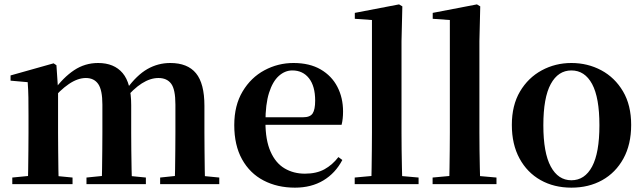

<svg xmlns="http://www.w3.org/2000/svg" viewBox="-20 -839 2936 875"><path d="M36 0V-29.9L141.6 -40.2H204.7L310.6 -29.9V0ZM106.2 0Q107.9 -25.5 108.4 -67.4Q108.9 -109.4 109.4 -154.8Q109.9 -200.3 109.9 -234.8V-311.2Q109.9 -360.7 109.4 -394.1Q108.9 -427.5 106.2 -464.5L28.1 -471.4V-495.2L224.2 -550.4L237.2 -541.7L244.6 -431V-428V-234.8Q244.6 -200.3 245.1 -154.8Q245.6 -109.4 246.1 -67.4Q246.6 -25.5 247.6 0ZM374.1 0V-29.9L476.5 -40.2H540.6L644.8 -29.9V0ZM442.9 0Q444.6 -25.5 445.1 -66.9Q445.6 -108.4 446.1 -153.8Q446.6 -199.3 446.6 -234.8V-362.5Q446.6 -428.5 427.7 -456Q408.7 -483.5 371.4 -483.5Q334.1 -483.5 293.6 -455.9Q253.1 -428.3 213.2 -379.4L208 -425.7H224.3Q268.5 -486.3 317.8 -519.1Q367.1 -551.9 427.1 -551.9Q500.1 -551.9 539 -505.8Q577.9 -459.6 577.9 -360.5V-234.8Q577.9 -199.3 578.4 -153.8Q578.9 -108.4 579.7 -66.9Q580.6 -25.5 581.6 0ZM709.8 0V-29.9L807.8 -40.2H873.8L979.3 -29.9V0ZM776.1 0Q777.4 -25.5 777.9 -66.9Q778.4 -108.4 778.9 -153.8Q779.4 -199.3 779.4 -234.8V-362.5Q779.4 -432 759.9 -457.7Q740.5 -483.5 702.1 -483.5Q665.1 -483.5 626.4 -459Q587.7 -434.5 545 -382.8L538.1 -433.9H557.7Q603.1 -496.4 651.5 -524.2Q700 -551.9 755.9 -551.9Q834.8 -551.9 873.2 -505.2Q911.6 -458.4 911.6 -357V-234.8Q911.6 -199.3 912.1 -153.8Q912.6 -108.4 913.1 -66.9Q913.6 -25.5 914.6 0Z M1324.2 16.2Q1243.8 16.2 1181.2 -16.5Q1118.6 -49.1 1083.1 -113Q1047.6 -176.9 1047.6 -268.8Q1047.6 -358.8 1085.6 -422.2Q1123.5 -485.7 1185.2 -518.8Q1246.9 -551.9 1317.4 -551.9Q1391.1 -551.9 1441.5 -522.5Q1491.8 -493.1 1517.6 -443.2Q1543.4 -393.3 1543.4 -330.9Q1543.4 -296.1 1536.7 -270.2H1106.1V-304.6H1361.4Q1393.5 -304.6 1404.9 -322.2Q1416.3 -339.8 1416.3 -380.4Q1416.3 -446.3 1388.2 -482.2Q1360.1 -518 1312.1 -518Q1278.7 -518 1250.6 -492.9Q1222.6 -467.8 1206.1 -416Q1189.7 -364.1 1189.7 -282.7Q1189.7 -200.5 1212.9 -148.2Q1236 -95.8 1276.8 -71.7Q1317.5 -47.5 1369.4 -47.5Q1422.4 -47.5 1458.9 -67.7Q1495.3 -87.9 1522.2 -123.2L1540.1 -109.9Q1508.6 -49.8 1453.7 -16.8Q1398.7 16.2 1324.2 16.2Z M1596.5 0V-29.9L1708.2 -40.2H1771L1887.6 -29.9V0ZM1672.1 0Q1673.1 -35.1 1673.6 -75.2Q1674.1 -115.3 1674.6 -156.4Q1675.1 -197.6 1675.1 -234.8V-747.8L1597 -753.3V-780.3L1798.6 -819L1813.6 -810L1809.8 -650.9V-234.8Q1809.8 -197.6 1810.3 -156.4Q1810.8 -115.3 1811.7 -75.2Q1812.6 -35.1 1813.6 0Z M1951.5 0V-29.9L2063.2 -40.2H2126L2242.6 -29.9V0ZM2027.1 0Q2028.1 -35.1 2028.6 -75.2Q2029.1 -115.3 2029.6 -156.4Q2030.1 -197.6 2030.1 -234.8V-747.8L1952 -753.3V-780.3L2153.6 -819L2168.6 -810L2164.8 -650.9V-234.8Q2164.8 -197.6 2165.3 -156.4Q2165.8 -115.3 2166.7 -75.2Q2167.6 -35.1 2168.6 0Z M2584 16.2Q2504.7 16.2 2443.5 -18.3Q2382.3 -52.8 2347.5 -117Q2312.6 -181.2 2312.6 -269.8Q2312.6 -359.1 2349.8 -422Q2387 -484.9 2448.9 -518.4Q2510.8 -551.9 2584 -551.9Q2658.1 -551.9 2720.1 -518.8Q2782 -485.6 2819.2 -422.7Q2856.4 -359.8 2856.4 -269.8Q2856.4 -180.5 2821 -116.3Q2785.6 -52 2724.4 -17.9Q2663.2 16.2 2584 16.2ZM2584 -17.5Q2645 -17.5 2678.4 -80.1Q2711.7 -142.6 2711.7 -268.1Q2711.7 -394.2 2678.4 -456.1Q2645 -518 2584 -518Q2523.7 -518 2490 -456.1Q2456.2 -394.2 2456.2 -268.1Q2456.2 -142.6 2490 -80.1Q2523.7 -17.5 2584 -17.5Z"/></svg>

Font: Noto Serif SC
Style: Regular
Weight: 200
Designer: Ryoko NISHIZUKA 西塚涼子 (kana & ideographs); Frank Grießhammer (Latin, Greek & Cyrillic); Wenlong ZHANG 张文龙 (bopomofo); San
Foundry: Adobe
Version: Version 2.001;hotconv 1.1.0;makeotfexe 2.6.0